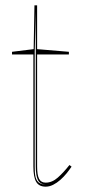

<svg xmlns="http://www.w3.org/2000/svg" viewBox="-20 -684 328 719"><path d="M151 15Q126 15 115.5 -3Q105 -21 105 -61V-480H25V-490L106 -500L109 -664H119V-500L238 -490V-480H119V-61Q119 -28 126.5 -14Q134 0 151 0Q175 0 196.5 -19Q218 -38 240 -66L248 -60Q240 -48 229.5 -35Q219 -22 206 -10.5Q193 1 179 8Q165 15 151 15ZM151 7Q130 6 122 -10Q114 -26 114 -61V-640L110 -490V-61Q110 -50 110.5 -40Q111 -30 113 -21.5Q115 -13 119.5 -6.5Q124 0 131 3Q135 5 140 6Q145 7 151 7Z"/></svg>

Font: Kalnia Glaze Thin
Style: Regular
Weight: 100
Version: Version 1.110